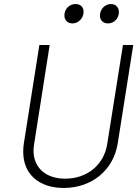

<svg xmlns="http://www.w3.org/2000/svg" viewBox="-20 -923 680 951"><path d="M339 -807C368 -807 394 -832 394 -865C394 -888 379 -903 354 -903C324 -903 299 -879 299 -847C299 -823 315 -807 339 -807ZM515 -807C544 -807 569 -831 569 -863C569 -887 553 -903 530 -903C500 -903 475 -878 475 -845C475 -823 491 -807 515 -807ZM296 8C434 8 542 -80 563 -212L640 -700H589L511 -209C495 -107 412 -38 303 -38C206 -38 146 -93 146 -177C146 -187 147 -198 149 -209L226 -700H175L98 -212C96 -198 95 -184 95 -171C95 -62 171 8 296 8Z"/></svg>

Font: Arthouse Owned Light
Style: Italic
Weight: 300
Italic angle: -10°
Designer: Jeremy Tribby
Foundry: Tribby Type
Version: Version 1.000;PS 001.000;hotconv 1.0.88;makeotf.lib2.5.64775